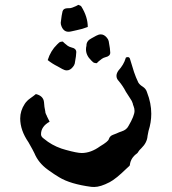

<svg xmlns="http://www.w3.org/2000/svg" viewBox="-20 -595 702 784"><path d="M364.7 168.5 353 168Q267.1 156.7 221.7 128.9Q201.2 116.7 181.6 102.5L174.3 97.2Q136.7 69.8 120.6 30.8Q116.7 22 112.3 14.6Q107.9 7.3 96.2 -14.2Q62.5 -63 62.5 -111.3Q62.5 -142.6 81.1 -170.9Q89.4 -183.6 103.3 -193.4Q117.2 -203.1 126.5 -210.9Q157.2 -203.6 159.7 -177.7Q160.6 -158.7 165 -139.6L165.5 -134.8Q167.5 -128.4 170.9 -122.6L171.9 -119.6L182.6 -98.1Q147.5 -78.6 147.5 -46.9Q147.5 -38.6 154.8 -32.2L159.7 -28.3Q190.4 -2.4 231 11.7Q240.2 14.2 249 17.1Q294.9 29.8 313.5 29.8Q351.1 29.8 388.7 2.4Q422.4 -17.6 424.3 -26.9Q428.7 -40.5 442.4 -44.9Q449.2 -46.9 455.1 -49.8Q466.3 -55.2 477.1 -58.6Q496.6 -64.9 504.4 -80.1Q529.3 -122.6 529.3 -142.1Q529.3 -151.9 525.4 -161.6Q522.9 -167 522 -172.9Q518.6 -183.6 511.7 -192.9L494.1 -220.2Q482.4 -243.2 465.3 -263.7Q455.6 -273.4 455.6 -285.2Q455.6 -295.4 463.4 -306.6Q485.4 -331.1 492.7 -356Q492.7 -361.8 502 -361.8Q507.8 -361.8 510.3 -356L527.3 -300.8Q534.7 -278.8 544.9 -257.8Q550.8 -248.5 562 -241.7Q576.7 -232.4 580.6 -217.3Q597.7 -173.8 597.7 -130.4Q597.7 -95.2 586.4 -60.1L582.5 -40Q580.6 -12.7 557.6 9.8Q547.4 19.5 544.9 24.4Q542.5 29.3 539.1 31.7Q513.7 49.8 510.3 78.1Q510.3 81.1 507.8 83L496.6 93.3Q453.1 135.7 427.7 148.9Q390.1 168.5 364.7 168.5ZM252.9 -307.6Q244.1 -307.6 234.4 -313.2Q224.6 -318.8 214.8 -324.2Q193.8 -334.5 174.8 -349.6Q186.5 -387.7 213.4 -413.6L222.2 -421.9Q227.5 -425.3 236.3 -425.3Q241.7 -419.4 256.8 -407.7Q263.7 -403.3 271.5 -401.4Q291.5 -397 291.5 -382.3Q291.5 -369.1 285.2 -335.4Q283.2 -328.1 277.8 -321.8Q266.6 -307.6 252.9 -307.6ZM375 -336.9Q366.2 -336.9 360.8 -340.3L352.1 -348.6Q331.1 -369.1 331.1 -393.6Q331.1 -400.9 333 -408.2V-409.2Q333 -428.2 353.5 -438.5Q363.3 -443.8 373 -449.2Q382.8 -454.6 391.6 -454.6Q405.3 -454.6 416.5 -440.9Q421.9 -434.6 423.8 -427.2Q430.2 -393.1 430.2 -379.9Q430.2 -365.7 410.2 -361.3Q402.3 -359.4 395.5 -354.5Q380.4 -343.3 375 -336.9ZM259.8 -465.3Q240.2 -465.3 231.4 -486.8Q228 -494.6 228 -502Q231.9 -536.1 235.4 -548.8Q238.8 -561.5 257.3 -561.5H262.2Q269 -561.5 275.4 -564Q293.5 -570.8 299.8 -575.2Q309.1 -572.8 312.5 -567.9Q338.4 -525.9 338.4 -484.9Q315.9 -476.1 293 -471.7Q281.7 -469.2 273.4 -467.3Q265.1 -465.3 259.8 -465.3Z"/></svg>

Font: Kurland
Style: Regular
Weight: 400
Designer: GGBot
Version: 0.22